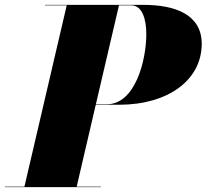

<svg xmlns="http://www.w3.org/2000/svg" viewBox="-65 -770 850 790"><path d="M-45 -2V0H350V-2H250.5L329 -339H425C626 -339 765 -440 765 -590C765 -710 656 -750 525 -750H120V-748H209.5L35.5 -2ZM475 -748C521 -748 537 -689 537 -630C537 -521 491 -341 375 -341H329.5L424.5 -748Z"/></svg>

Font: Bodoni* 96pt Fatface
Style: Italic
Weight: 900
Italic angle: -13°
Version: Version 2.3